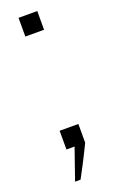

<svg xmlns="http://www.w3.org/2000/svg" viewBox="-130 -549 422 706"><g transform="rotate(-20 81.5 -196.5)"><path d="M34.2 122.1 76.7 0H44.9V-73.2H118.2V0Q105 27.8 81.1 74.2Q57.1 120.6 55.7 122.1ZM44.9 -441.9V-515.1H118.2V-441.9Z"/></g></svg>

Font: News Cycle
Style: Regular
Weight: 500
Version: Version 0.5.2